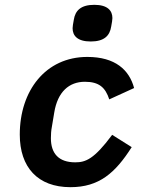

<svg xmlns="http://www.w3.org/2000/svg" viewBox="-20 -764 640 796"><path d="M272 12C391 12 458 -47 526 -154L445 -205C370 -104 335 -91 292 -91C223 -91 191 -128 191 -191C191 -206 192 -223 195 -238L205 -298C219 -383 266 -425 332 -425C391 -425 417 -401 433 -352L536 -399C516 -474 458 -528 342 -528C169 -528 62 -388 62 -206C62 -71 136 12 272 12ZM356 -592C411 -592 435 -615 441 -654C444 -671 446 -681 446 -689C446 -720 426 -744 371 -744C316 -744 292 -721 286 -682C283 -665 281 -655 281 -647C281 -616 301 -592 356 -592Z"/></svg>

Font: IBM Plex Mono SmBld
Style: Italic
Weight: 600
Italic angle: -9.5°
Monospace: yes
Designer: Mike Abbink, Paul van der Laan, Pieter van Rosmalen
Foundry: Bold Monday
Version: Version 2.004